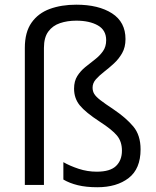

<svg xmlns="http://www.w3.org/2000/svg" viewBox="-20 -785 663 815"><path d="M512.7 -619.1Q512.7 -584.5 498.5 -559.6Q484.4 -534.7 463.6 -515.6Q442.9 -496.6 422.1 -480.5Q401.4 -464.4 387.2 -448.5Q373 -432.6 373 -413.1Q373 -397.9 380.1 -386.2Q387.2 -374.5 406.5 -359.6Q425.8 -344.7 461.9 -320.8Q514.6 -285.2 545.7 -248.3Q576.7 -211.4 576.7 -150.9Q576.7 -68.4 526.1 -29.3Q475.6 9.8 393.1 9.8Q345.7 9.8 310.5 1.2Q275.4 -7.3 249 -22.9V-96.7Q275.9 -81.1 313.5 -68.6Q351.1 -56.2 390.6 -56.2Q447.3 -56.2 472.4 -80.3Q497.6 -104.5 497.6 -145.5Q497.6 -184.1 476.6 -209.5Q455.6 -234.9 403.3 -268.6Q342.8 -308.1 318.6 -337.9Q294.4 -367.7 294.4 -408.7Q294.4 -440.4 308.1 -462.2Q321.8 -483.9 342.3 -500.5Q362.8 -517.1 383.1 -532.7Q403.3 -548.3 417 -567.6Q430.7 -586.9 430.7 -614.3Q430.7 -657.2 395.3 -677.2Q359.9 -697.3 303.7 -697.3Q266.1 -697.3 234.9 -686.8Q203.6 -676.3 185.1 -651.1Q166.5 -626 166.5 -581.5V0H85.4V-581.5Q85.4 -648.4 113.8 -688.7Q142.1 -729 191.4 -747.1Q240.7 -765.1 303.7 -765.1Q398.4 -765.1 455.6 -728.3Q512.7 -691.4 512.7 -619.1Z"/></svg>

Font: Open Sans
Style: Regular
Weight: 400
Designer: Monotype Design Team
Foundry: Monotype Imaging Inc.
Version: Version 3.000; ttfautohint (v1.8.4)